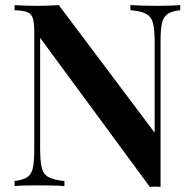

<svg xmlns="http://www.w3.org/2000/svg" viewBox="-20 -728 756 751"><path d="M685 -708V-688Q653 -685 636 -673.5Q619 -662 613.5 -637.5Q608 -613 608 -568V3Q599 2 588.5 2Q578 2 566 3L137 -580V-148Q137 -100 143 -73.5Q149 -47 169.5 -35.5Q190 -24 232 -20V0Q213 -2 183 -2.5Q153 -3 126 -3Q102 -3 77.5 -2.5Q53 -2 37 0V-20Q70 -24 86.5 -35Q103 -46 108.5 -71Q114 -96 114 -140V-602Q114 -639 108.5 -656.5Q103 -674 86.5 -680.5Q70 -687 37 -688V-708Q53 -707 77.5 -706Q102 -705 126 -705Q149 -705 171 -706Q193 -707 210 -708L585 -209V-560Q585 -609 579 -635Q573 -661 553 -673Q533 -685 490 -688V-708Q509 -707 539.5 -706Q570 -705 596 -705Q621 -705 645.5 -706Q670 -707 685 -708Z"/></svg>

Font: Playfair Display SemiBold
Style: Regular
Weight: 600
Designer: Claus Eggers Sørensen
Foundry: Claus Eggers Sørensen
Version: Version 1.203